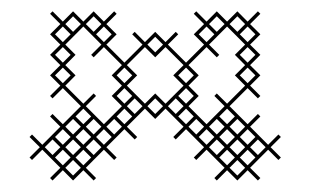

<svg xmlns="http://www.w3.org/2000/svg" viewBox="-20 -274 540 334"><path d="M250 -174.3 267.9 -192.1 299.3 -160.7 281.4 -142.9 299.3 -125 267.9 -93.6 250 -111.4 232.1 -93.6 200.7 -125 218.6 -142.9 200.7 -160.7 232.1 -192.1ZM303.6 -165 272.1 -196.4 290 -214.3 285.7 -218.6 267.9 -200.7 250 -218.6 232.1 -200.7 214.3 -218.6 210 -214.3 227.9 -196.4 196.4 -165 165 -196.4 182.9 -214.3 165 -232.1 182.9 -250 178.6 -254.3 160.7 -236.4 142.9 -254.3 125 -236.4 107.1 -254.3 89.3 -236.4 71.4 -254.3 67.1 -250 85 -232.1 67.1 -214.3 85 -196.4 67.1 -178.6 85 -160.7 67.1 -142.9 85 -125 67.1 -107.1 71.4 -102.9 89.3 -120.7 120.7 -89.3 89.3 -57.9 71.4 -75.7 67.1 -71.4 85 -53.6 53.6 -22.1 35.7 -40 31.4 -35.7 49.3 -17.9 31.4 0 35.7 4.3 53.6 -13.6 85 17.9 67.1 35.7 71.4 40 89.3 22.1 107.1 40 125 22.1 142.9 40 147.1 35.7 129.3 17.9 160.7 -13.6 178.6 4.3 182.9 0 165 -17.9 196.4 -49.3 214.3 -31.4 218.6 -35.7 200.7 -53.6 232.1 -85 250 -67.1 267.9 -85 299.3 -53.6 281.4 -35.7 285.7 -31.4 303.6 -49.3 335 -17.9 317.1 0 321.4 4.3 339.3 -13.6 370.7 17.9 352.9 35.7 357.1 40 375 22.1 392.9 40 410.7 22.1 428.6 40 432.9 35.7 415 17.9 446.4 -13.6 464.3 4.3 468.6 0 450.7 -17.9 468.6 -35.7 464.3 -40 446.4 -22.1 415 -53.6 432.9 -71.4 428.6 -75.7 410.7 -57.9 379.3 -89.3 410.7 -120.7 428.6 -102.9 432.9 -107.1 415 -125 432.9 -142.9 415 -160.7 432.9 -178.6 415 -196.4 432.9 -214.3 415 -232.1 432.9 -250 428.6 -254.3 410.7 -236.4 392.9 -254.3 375 -236.4 357.1 -254.3 339.3 -236.4 321.4 -254.3 317.1 -250 335 -232.1 317.1 -214.3 335 -196.4ZM174.3 -142.9 192.1 -125 174.3 -107.1 192.1 -89.3 160.7 -57.9 129.3 -89.3 147.1 -107.1 142.9 -111.4 125 -93.6 93.6 -125 111.4 -142.9 93.6 -160.7 111.4 -178.6 93.6 -196.4 125 -227.9 156.4 -196.4 138.6 -178.6 142.9 -174.3 160.7 -192.1 192.1 -160.7ZM325.7 -142.9 307.9 -160.7 339.3 -192.1 357.1 -174.3 361.4 -178.6 343.6 -196.4 375 -227.9 406.4 -196.4 388.6 -178.6 406.4 -160.7 388.6 -142.9 406.4 -125 375 -93.6 357.1 -111.4 352.9 -107.1 370.7 -89.3 339.3 -57.9 307.9 -89.3 325.7 -107.1 307.9 -125ZM397.1 -214.3 410.7 -227.9 424.3 -214.3 410.7 -200.7ZM357.1 -67.1 370.7 -53.6 357.1 -40 343.6 -53.6ZM392.9 -31.4 406.4 -17.9 392.9 -4.3 379.3 -17.9ZM361.4 0 375 -13.6 388.6 0 375 13.6ZM325.7 -35.7 339.3 -49.3 352.9 -35.7 339.3 -22.1ZM147.1 -214.3 160.7 -227.9 174.3 -214.3 160.7 -200.7ZM107.1 -67.1 120.7 -53.6 107.1 -40 93.6 -53.6ZM75.7 0 89.3 -13.6 102.9 0 89.3 13.6ZM111.4 -35.7 125 -49.3 138.6 -35.7 125 -22.1ZM71.4 -31.4 85 -17.9 71.4 -4.3 57.9 -17.9ZM290 -71.4 303.6 -85 317.1 -71.4 303.6 -57.9ZM285.7 -102.9 299.3 -89.3 285.7 -75.7 272.1 -89.3ZM147.1 -35.7 160.7 -49.3 174.3 -35.7 160.7 -22.1ZM107.1 -31.4 120.7 -17.9 107.1 -4.3 93.6 -17.9ZM111.4 0 125 -13.6 138.6 0 125 13.6ZM107.1 4.3 120.7 17.9 107.1 31.4 93.6 17.9ZM142.9 -31.4 156.4 -17.9 142.9 -4.3 129.3 -17.9ZM178.6 -67.1 192.1 -53.6 178.6 -40 165 -53.6ZM361.4 -35.7 375 -49.3 388.6 -35.7 375 -22.1ZM397.1 -35.7 410.7 -49.3 424.3 -35.7 410.7 -22.1ZM357.1 -31.4 370.7 -17.9 357.1 -4.3 343.6 -17.9ZM397.1 0 410.7 -13.6 424.3 0 410.7 13.6ZM392.9 4.3 406.4 17.9 392.9 31.4 379.3 17.9ZM75.7 -35.7 89.3 -49.3 102.9 -35.7 89.3 -22.1ZM75.7 -142.9 89.3 -156.4 102.9 -142.9 89.3 -129.3ZM75.7 -178.6 89.3 -192.1 102.9 -178.6 89.3 -165ZM75.7 -214.3 89.3 -227.9 102.9 -214.3 89.3 -200.7ZM93.6 -232.1 107.1 -245.7 120.7 -232.1 107.1 -218.6ZM111.4 -71.4 125 -85 138.6 -71.4 125 -57.9ZM129.3 -53.6 142.9 -67.1 156.4 -53.6 142.9 -40ZM129.3 -232.1 142.9 -245.7 156.4 -232.1 142.9 -218.6ZM182.9 -71.4 196.4 -85 210 -71.4 196.4 -57.9ZM182.9 -107.1 196.4 -120.7 210 -107.1 196.4 -93.6ZM182.9 -142.9 196.4 -156.4 210 -142.9 196.4 -129.3ZM200.7 -89.3 214.3 -102.9 227.9 -89.3 214.3 -75.7ZM236.4 -89.3 250 -102.9 263.6 -89.3 250 -75.7ZM236.4 -196.4 250 -210 263.6 -196.4 250 -182.9ZM290 -107.1 303.6 -120.7 317.1 -107.1 303.6 -93.6ZM290 -142.9 303.6 -156.4 317.1 -142.9 303.6 -129.3ZM307.9 -53.6 321.4 -67.1 335 -53.6 321.4 -40ZM325.7 -214.3 339.3 -227.9 352.9 -214.3 339.3 -200.7ZM343.6 -232.1 357.1 -245.7 370.7 -232.1 357.1 -218.6ZM361.4 -71.4 375 -85 388.6 -71.4 375 -57.9ZM379.3 -53.6 392.9 -67.1 406.4 -53.6 392.9 -40ZM379.3 -232.1 392.9 -245.7 406.4 -232.1 392.9 -218.6ZM397.1 -142.9 410.7 -156.4 424.3 -142.9 410.7 -129.3ZM397.1 -178.6 410.7 -192.1 424.3 -178.6 410.7 -165ZM415 -17.9 428.6 -31.4 442.1 -17.9 428.6 -4.3Z"/></svg>

Font: Gossip Icons Low Cross Stitch
Style: Regular
Weight: 300
Designer: Deborah Khodanovich
Version: Version 1.001;Glyphs 3.3.1 (3343)